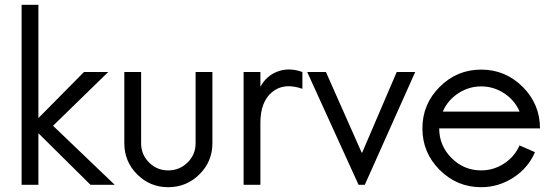

<svg xmlns="http://www.w3.org/2000/svg" viewBox="-20 -770 2310 800"><path d="M458 0H357L140 -215V0H70V-750H140V-278L330 -470H431L201 -246Z M498 -173V-470H568V-173Q568 -126 601 -93Q634 -60 681 -60Q728 -60 761.5 -93Q795 -126 795 -173V-470H865V-173Q865 -97 811 -43.5Q757 10 681 10Q605 10 551.5 -43.5Q498 -97 498 -173Z M1065 -408Q1089 -454 1136.5 -472Q1184 -490 1240 -470V-400Q1163 -427 1114 -386.5Q1065 -346 1065 -259V0H995V-470H1065Z M1500 0H1474L1260 -470H1338L1487 -134H1489L1633 -470H1710Z M1825 -305H2145Q2125 -352 2081 -381Q2037 -410 1985 -410Q1933 -410 1889 -381Q1845 -352 1825 -305ZM2145 -165V-164L2209 -136Q2181 -70 2119 -30Q2057 10 1985 10Q1884 10 1812 -62Q1740 -134 1740 -235Q1740 -336 1812 -408Q1884 -480 1985 -480Q2086 -480 2158 -408Q2230 -336 2230 -235H1810Q1810 -163 1861.5 -111.5Q1913 -60 1985 -60Q2037 -60 2081 -89Q2125 -118 2145 -165Z"/></svg>

Font: HansKendrickRegular
Style: Regular
Weight: 400
Designer: Alfredo Marco Pradil
Foundry: Hanken Studio
Version: Version 1.000;PS 001.001;hotconv 1.0.56